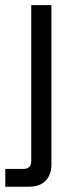

<svg xmlns="http://www.w3.org/2000/svg" viewBox="-33 -508 299 728"><path d="M-13 200V132.5H56Q85.5 132.5 85.5 102.5V-488.5H162V115Q162 154.8 139.9 177.4Q117.8 200 76 200Z"/></svg>

Font: Space 7353
Style: Regular
Weight: 400
Designer: Christine Claussen + Ruben Lyon  (Space 7353)
Version: Version 1.000;FEAKit 1.0